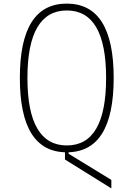

<svg xmlns="http://www.w3.org/2000/svg" viewBox="-20 -832 740 1064"><path d="M340 52V-10H360V20L597 165V212ZM350 12Q220 12 155 -91Q90 -194 90 -400Q90 -606 155 -709Q220 -812 350 -812Q480 -812 545 -709Q610 -606 610 -400Q610 -194 545 -91Q480 12 350 12ZM350 -26Q459 -26 513.5 -119.5Q568 -213 568 -400Q568 -587 513.5 -680.5Q459 -774 350 -774Q242 -774 187 -680.5Q132 -587 132 -400Q132 -213 187 -119.5Q242 -26 350 -26Z"/></svg>

Font: Martian Mono SemiExpanded Thin
Style: Regular
Weight: 250
Monospace: yes
Version: Version 0.930